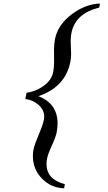

<svg xmlns="http://www.w3.org/2000/svg" viewBox="-20 -792 591 1052"><path d="M331.1 239.7Q260.7 237.8 210.4 186.8Q160.2 135.7 160.2 63Q160.2 44.9 163.6 26.4Q168.5 1.5 196.8 -65.9Q222.2 -125 222.2 -152.3Q222.2 -192.4 188 -220.2Q158.2 -244.6 118.7 -249.5L125.5 -283.7Q171.9 -289.6 213.4 -317.4Q262.2 -350.1 271.5 -397Q276.4 -421.9 276.4 -459.5Q275.9 -526.9 275.9 -522.9Q276.9 -554.2 281.2 -577.6Q296.9 -657.7 376.5 -716.3Q450.2 -770 527.8 -772.5L523.4 -750Q392.1 -718.8 371.1 -609.9Q367.2 -590.8 367.2 -566.4Q367.2 -555.2 368.4 -532.5Q369.6 -509.8 369.6 -498.5Q369.6 -473.6 365.7 -454.1Q338.9 -315.4 190.4 -265.1Q295.4 -224.1 295.4 -116.2Q295.4 -92.8 290.5 -66.9Q285.6 -41 264.2 5.4Q242.7 51.8 237.8 77.1Q234.9 92.8 234.9 106.9Q234.9 190.9 335.4 217.3Z"/></svg>

Font: Dai Banna SIL Book
Style: Oblique
Weight: 400
Italic angle: -11°
Designer: Victor Gaultney
Foundry: SIL International
Version: Version 2.000